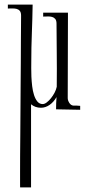

<svg xmlns="http://www.w3.org/2000/svg" viewBox="-20 -581 381 836"><path d="M224.1 -105Q224.1 -118.7 224.6 -132.1Q225.1 -145.5 226.1 -158.2Q213.4 -136.2 195.6 -124Q177.7 -111.8 158.2 -111.8Q133.3 -111.8 115.2 -127V234.9H67.9Q67.4 237.3 67.4 220.2Q67.4 203.1 67.4 171.9Q67.4 140.6 67.6 97.4Q67.9 54.2 68.4 4.4Q68.8 -45.4 69.1 -99.4Q69.3 -153.3 69.8 -206.3Q70.3 -259.3 70.6 -308.8Q70.8 -358.4 71 -399.2Q71.3 -439.9 71.5 -469.7Q71.8 -499.5 71.8 -513.2Q71.8 -526.9 66.4 -533.4Q61 -540 52.7 -542.2Q44.4 -544.4 34.2 -544.2Q23.9 -543.9 14.2 -543.9V-561H122.1Q121.1 -498.5 118.7 -436Q116.2 -373.5 116.2 -311Q116.2 -301.8 116 -284.7Q115.7 -267.6 116.7 -247.1Q117.7 -226.6 120.1 -205.6Q122.6 -184.6 128.2 -167.2Q133.8 -149.9 142.8 -138.9Q151.9 -127.9 166 -127.9Q174.3 -127.9 183.8 -135.3Q193.4 -142.6 202.1 -153.6Q210.9 -164.6 217.8 -177.7Q224.6 -190.9 227.1 -203.1Q228 -284.7 227.1 -353Q226.1 -421.4 226.1 -478Q226.1 -491.7 220.7 -498.3Q215.3 -504.9 206.8 -507.3Q198.2 -509.8 188 -509.3Q177.7 -508.8 168 -508.8V-525.9H275.9L274.9 -153.8Q274.9 -144 281.7 -133.1Q288.6 -122.1 299.8 -121.1Q307.6 -121.1 314.5 -121.1Q321.3 -121.1 329.1 -120.1V-103Z"/></svg>

Font: Bigelow Rules
Style: Regular
Weight: 400
Designer: Astigmatic (AOETI)
Foundry: Astigmatic (AOETI)
Version: Version 1.001